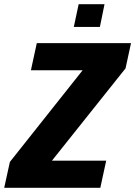

<svg xmlns="http://www.w3.org/2000/svg" viewBox="-38 -893 643 913"><path d="M-18 0 9 -123 355 -559H109L137 -688H585L559 -568L209 -129H467L439 0ZM313 -765 336 -873H459L437 -765Z"/></svg>

Font: Saira Semi Condensed
Style: Bold Italic
Weight: 700
Width: 4
Italic angle: -12°
Designer: Hector Gatti with collaboration of the Omnibus-Type team
Foundry: Omnibus-Type
Version: Version 1.001; ttfautohint (v1.8)